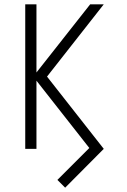

<svg xmlns="http://www.w3.org/2000/svg" viewBox="-20 -690 590 890"><path d="M282 180 246 144 394 -4 149 -316V0H97V-670H149V-354L398 -670H461L198 -335L461 0Z"/></svg>

Font: Lode Dark
Style: Regular
Weight: 400
Monospace: yes
Designer: Belleve Invis
Foundry: Belleve Invis
Version: Version 29.2.0; ttfautohint (v1.8.3)